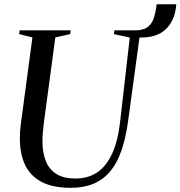

<svg xmlns="http://www.w3.org/2000/svg" viewBox="-20 -888 863 918"><path d="M318.5 10Q232.5 10 178.8 -18.2Q125 -46.5 100 -99.2Q75 -152 75 -225.5Q75 -242 76 -259.2Q77 -276.5 79.5 -294.5L135 -709L71.5 -725L74 -743H318L315.5 -725L244.5 -709L189.5 -299Q186.5 -276.5 184.8 -254.5Q183 -232.5 183 -212Q183 -161.5 197.8 -121.2Q212.5 -81 247.2 -57.8Q282 -34.5 342 -34.5Q400 -34.5 443.8 -63.2Q487.5 -92 516 -153.2Q544.5 -214.5 555 -312L600.5 -708.5L524.5 -725L527 -743H636.5Q670.5 -745.5 688.8 -760.8Q707 -776 715.8 -803Q724.5 -830 729 -867.5H823Q820 -828 806.8 -797.8Q793.5 -767.5 771.2 -747Q749 -726.5 717.8 -717Q686.5 -707.5 647 -709L592 -306Q581 -226.5 560.2 -167Q539.5 -107.5 506.5 -68.2Q473.5 -29 427 -9.5Q380.5 10 318.5 10Z"/></svg>

Font: Merriweather 144pt
Style: Italic
Weight: 400
Italic angle: -7.8°
Version: Version 2.101